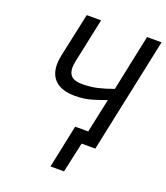

<svg xmlns="http://www.w3.org/2000/svg" viewBox="-160 -823 967 1119"><g transform="rotate(20 323.5 -263.5)"><path d="M286 187 342 -80H423L468 -291Q432 -277 383.5 -262.5Q335 -248 280 -248Q200 -248 159 -283.5Q118 -319 118 -386Q118 -410 124 -440L183 -714H272L214 -440Q209 -415 209 -398Q209 -363 229 -345Q249 -327 295 -327Q347 -327 391 -337.5Q435 -348 484 -366L557 -714H647L496 0H411L370 187Z"/></g></svg>

Font: Noto Sans
Style: Italic
Weight: 400
Italic angle: -12°
Designer: Monotype Design Team
Foundry: Monotype Imaging Inc.
Version: Version 2.013; ttfautohint (v1.8.4.7-5d5b)